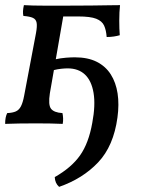

<svg xmlns="http://www.w3.org/2000/svg" viewBox="-36 -480 549 747"><path d="M-16 2Q-16 -12 -14 -22Q-12 -32 -8 -40Q13 -41 25.5 -46.5Q38 -52 45.5 -66.5Q53 -81 58 -108L104 -351Q109 -378 106.5 -391.5Q104 -405 92 -410.5Q80 -416 55 -418Q53 -426 53.5 -436.5Q54 -447 57 -460Q72 -459 93 -458.5Q114 -458 137 -458Q160 -458 181.5 -458Q203 -458 220 -458Q277 -458 318.5 -458.5Q360 -459 388 -459.5Q416 -460 431 -460Q428 -434 428 -400Q428 -366 430 -343Q420 -340 407 -338Q394 -336 379 -336Q377 -363 369 -380.5Q361 -398 338.5 -407Q316 -416 268 -416H210L158 -117Q151 -72 162.5 -57Q174 -42 207 -40Q209 -31 209.5 -20Q210 -9 208 2Q190 1 161.5 0.5Q133 0 105 0Q74 0 38 0.5Q2 1 -16 2ZM194 247Q178 233 177 209Q242 172 275.5 124.5Q309 77 323 -2Q336 -71 328 -118.5Q320 -166 294.5 -190Q269 -214 227 -214Q217 -214 202.5 -212.5Q188 -211 172 -207L178 -249Q201 -254 221 -255.5Q241 -257 255 -257Q306 -257 340.5 -239.5Q375 -222 395 -190.5Q415 -159 421.5 -116.5Q428 -74 421 -23Q406 88 346 151.5Q286 215 194 247Z"/></svg>

Font: Vollkorn
Style: Italic
Weight: 400
Italic angle: -11°
Designer: Friedrich Althausen
Foundry: Friedrich Althausen
Version: Version 5.001